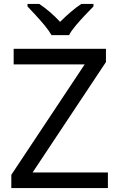

<svg xmlns="http://www.w3.org/2000/svg" viewBox="-20 -964 612 984"><path d="M533 0H38V-68L414 -634H50V-714H523V-646L147 -80H533ZM244 -784Q231 -807 209 -833.5Q187 -860 163 -886Q139 -912 121 -931V-944H181Q207 -927 235 -903Q263 -879 288 -852Q315 -879 343 -903Q371 -927 397 -944H459V-931Q440 -912 415.5 -886Q391 -860 368.5 -833.5Q346 -807 334 -784Z"/></svg>

Font: Noto Sans Devanagari
Style: Regular
Weight: 400
Designer: Jelle Bosma - Monotype Design Team
Foundry: Monotype Imaging Inc.
Version: Version 2.003